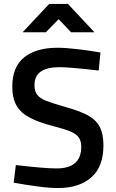

<svg xmlns="http://www.w3.org/2000/svg" viewBox="-20 -938 583 969"><path d="M49 -16 60 -105Q203 -88 266 -88Q390 -88 390 -197Q390 -226 378 -243.5Q366 -261 337.5 -273.5Q309 -286 254 -300Q176 -320 130.5 -344Q85 -368 63.5 -405Q42 -442 42 -501Q42 -601 102.5 -649Q163 -697 270 -697Q313 -697 375 -689.5Q437 -682 487 -673L478 -582Q332 -599 280 -599Q154 -599 154 -509Q154 -478 167.5 -460Q181 -442 211 -430Q241 -418 307 -399Q383 -378 424 -355.5Q465 -333 483.5 -297.5Q502 -262 502 -204Q502 -96 440.5 -42.5Q379 11 273 11Q229 11 166.5 2.5Q104 -6 49 -16ZM228 -918H323L457 -775H339L276 -841L211 -775H94Z"/></svg>

Font: Cairo SemiBold
Style: Regular
Weight: 600
Designer: Mohamed Gaber, Accademia di Belle Arti di Urbino and others
Foundry: Kief Type Foundry, Accademia di Belle Arti di Urbino and others
Version: Version 3.011